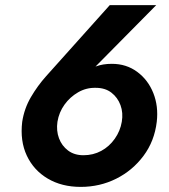

<svg xmlns="http://www.w3.org/2000/svg" viewBox="-20 -718 662 752"><path d="M205 -241Q211 -278 232.5 -308Q254 -338 286 -356.5Q318 -375 355 -374Q392 -374 416.5 -355Q441 -336 452 -306Q463 -276 457 -241Q451 -205 429.5 -174.5Q408 -144 376.5 -127Q345 -110 307 -110Q271 -110 246.5 -128.5Q222 -147 211 -176.5Q200 -206 205 -241ZM410 -698 161 -420Q127 -382 101 -337.5Q75 -293 67 -241Q58 -166 85 -108.5Q112 -51 167 -18.5Q222 14 296 14Q371 14 435 -18Q499 -50 542 -107.5Q585 -165 594 -241Q601 -302 580.5 -353.5Q560 -405 517.5 -436.5Q475 -468 418 -468Q383 -468 356 -458Q329 -448 303 -427L332 -435L592 -698Z"/></svg>

Font: Jost SemiBold
Style: Italic
Weight: 600
Italic angle: -5°
Version: Version 3.710